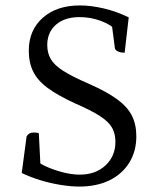

<svg xmlns="http://www.w3.org/2000/svg" viewBox="-20 -675 583 707"><path d="M272 12Q242 12 204 6Q166 0 128.5 -11.5Q91 -23 60 -38L78 -173Q86 -187 104 -187Q109 -187 114.5 -186.5Q120 -186 123 -184L130 -45L112 -84Q132 -69 160 -57.5Q188 -46 217.5 -39Q247 -32 274 -32Q332 -32 368.5 -66Q405 -100 405 -153Q405 -183 392.5 -205Q380 -227 347.5 -248Q315 -269 255 -295Q192 -324 155 -351.5Q118 -379 102 -412Q86 -445 86 -488Q86 -564 137.5 -609.5Q189 -655 274 -655Q315 -655 362 -644Q409 -633 454 -611L439 -481Q423 -481 413.5 -486Q404 -491 403 -498L390 -598L411 -561Q389 -584 351.5 -598Q314 -612 273 -612Q218 -612 186 -584Q154 -556 154 -509Q154 -480 167 -457.5Q180 -435 213 -414Q246 -393 306 -367Q372 -338 410.5 -310Q449 -282 465.5 -249.5Q482 -217 482 -173Q482 -118 456 -76Q430 -34 383 -11Q336 12 272 12Z"/></svg>

Font: Petrona
Style: Regular
Weight: 400
Designer: Ringo R. Seeber
Foundry: Ringo R. Seeber
Version: Version 2.001; ttfautohint (v1.8.3)